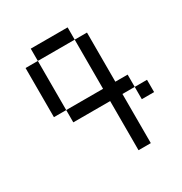

<svg xmlns="http://www.w3.org/2000/svg" viewBox="-150 -735 800 846"><g transform="rotate(-30 250.0 -312.5)"><path d="M500 -187.5V-250H437.5V-187.5ZM312.5 -250Q312.5 -250 312.5 0H375Q375 0 375 -250H437.5V-312.5H375Q375 -312.5 375 -562.5H312.5Q312.5 -562.5 312.5 -312.5H125V-250ZM125 -312.5Q125 -312.5 125 -562.5H62.5Q62.5 -562.5 62.5 -312.5ZM125 -562.5H312.5V-625H125Z"/></g></svg>

Font: CalcUnifontExMono
Style: Regular
Weight: 500
Version: Version 15.0.06